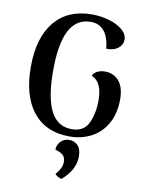

<svg xmlns="http://www.w3.org/2000/svg" viewBox="-103 -782 852 1120"><g transform="rotate(10 323.0 -222.0)"><path d="M51 -348Q51 -521 129.5 -615.5Q208 -710 350 -710Q402 -710 451 -696Q500 -682 531 -656Q562 -630 562 -597Q562 -568 536.5 -547Q511 -526 466 -527Q459 -597 429.5 -631.5Q400 -666 352 -666Q266 -666 224.5 -587Q183 -508 183 -348Q183 -188 223.5 -109Q264 -30 349 -30Q420 -30 447 -87.5Q474 -145 474 -222Q474 -332 410 -357Q418 -376 438 -385.5Q458 -395 483 -395Q534 -395 565.5 -358.5Q597 -322 597 -250Q597 -168 564.5 -108.5Q532 -49 474 -17.5Q416 14 343 14Q203 14 127 -80.5Q51 -175 51 -348ZM301 244Q337 203 337 169Q337 137 320 124Q303 111 276 104Q276 76 296 55Q316 34 347 34Q377 34 397.5 55Q418 76 418 121Q418 158 400 193.5Q382 229 341 266Q319 262 301 244Z"/></g></svg>

Font: Arima Madurai ExtraBold
Style: Regular
Weight: 800
Designer: Joana Correia and Natanael Gama
Foundry: NDISCOVER
Version: Version 1.020